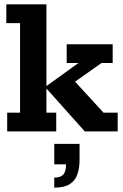

<svg xmlns="http://www.w3.org/2000/svg" viewBox="-20 -603 566 881"><path d="M193 -86H238V0H13V-86H72V-497H9V-583H193V-208L340 -314H286V-400H497V-314H446L273 -192L311 -243L455 -86H520V0H369L193 -197ZM229 258V212Q258 212 270.5 198Q283 184 283 151H229V57H345V131Q345 170 334.5 198.5Q324 227 299 242.5Q274 258 229 258Z"/></svg>

Font: Rokkitt SemiBold
Style: Bold
Weight: 700
Version: Version 3.103